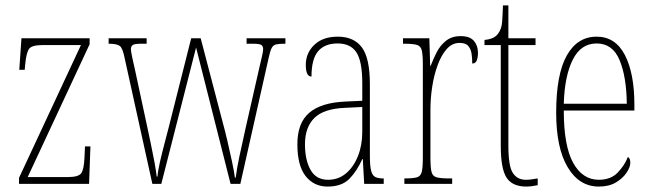

<svg xmlns="http://www.w3.org/2000/svg" viewBox="-20 -677 2399 707"><path d="M50 0V-22L278 -511H136Q97 -511 87 -497Q77 -483 73 -442L71 -420H51L59 -536H310V-514L82 -25H230Q269 -25 279 -39Q289 -53 291 -95L293 -138H313L308 0Z M439 -463Q432 -499 421.5 -507.5Q411 -516 381 -516H380V-536H520V-516H500Q475 -516 468.5 -511Q462 -506 462 -496Q462 -489 467 -465Q472 -441 476 -425L523 -206Q528 -182 535.5 -147Q543 -112 549 -79Q555 -46 557 -27H560Q561 -45 568.5 -78.5Q576 -112 585.5 -147.5Q595 -183 601 -207L684 -536H719L801 -223Q808 -198 817 -159.5Q826 -121 834 -83.5Q842 -46 845 -23H848Q852 -56 861.5 -101Q871 -146 885 -208L935 -428Q940 -451 944.5 -469Q949 -487 949 -496Q949 -506 943 -511Q937 -516 911 -516H888V-536H1031V-516H1028Q1008 -516 997 -513.5Q986 -511 980.5 -500.5Q975 -490 970 -467L865 0H829L702 -502L574 0H541Z M1186 10Q1136 10 1105.5 -28.5Q1075 -67 1075 -146Q1075 -224 1118.5 -261.5Q1162 -299 1251 -303L1314 -306V-371Q1314 -451 1292.5 -484Q1271 -517 1223 -517Q1176 -517 1151.5 -488.5Q1127 -460 1127 -395Q1106 -395 1106 -438Q1106 -482 1137.5 -512Q1169 -542 1224 -542Q1283 -542 1312.5 -502.5Q1342 -463 1342 -366V-103Q1342 -66 1346.5 -48.5Q1351 -31 1361.5 -25.5Q1372 -20 1391 -20H1393V0H1321L1316 -91H1314Q1295 -48 1267 -19Q1239 10 1186 10ZM1188 -15Q1226 -15 1254 -38.5Q1282 -62 1298 -102Q1314 -142 1314 -191V-283L1252 -280Q1172 -277 1137.5 -242.5Q1103 -208 1103 -146Q1103 -88 1123.5 -51.5Q1144 -15 1188 -15Z M1469 0V-20H1470Q1501 -20 1515 -24Q1529 -28 1533 -44Q1537 -60 1537 -96V-440Q1537 -476 1533 -492Q1529 -508 1514 -512Q1499 -516 1467 -516H1464V-536H1561L1564 -435H1566Q1575 -459 1588 -484.5Q1601 -510 1622.5 -527Q1644 -544 1676 -544Q1710 -544 1725 -526.5Q1740 -509 1740 -483Q1740 -466 1735.5 -454.5Q1731 -443 1719 -443Q1719 -462 1716.5 -479Q1714 -496 1704.5 -507.5Q1695 -519 1672 -519Q1645 -519 1625 -496.5Q1605 -474 1591.5 -437Q1578 -400 1571.5 -357.5Q1565 -315 1565 -274V-96Q1565 -60 1569 -44Q1573 -28 1588 -24Q1603 -20 1634 -20H1645V0Z M1918 10Q1867 10 1845.5 -22.5Q1824 -55 1824 -141V-511H1764V-530Q1800 -533 1814 -553Q1827 -570 1829 -596Q1831 -622 1832 -657H1852V-536H1952V-511H1852V-140Q1852 -65 1868.5 -40Q1885 -15 1916 -15Q1928 -15 1937.5 -16.5Q1947 -18 1960 -20V5Q1935 10 1918 10Z M2185 10Q2113 10 2070.5 -61Q2028 -132 2028 -262Q2028 -403 2067 -472.5Q2106 -542 2177 -542Q2246 -542 2281 -474.5Q2316 -407 2316 -291V-270H2056Q2056 -140 2090.5 -77.5Q2125 -15 2185 -15Q2229 -15 2254.5 -41.5Q2280 -68 2292 -99Q2296 -97 2298.5 -92Q2301 -87 2301 -77Q2301 -62 2287.5 -41.5Q2274 -21 2248.5 -5.5Q2223 10 2185 10ZM2288 -295Q2287 -394 2261.5 -455.5Q2236 -517 2177 -517Q2119 -517 2089 -457Q2059 -397 2056 -295Z"/></svg>

Font: Noto Serif Tamil ExtraCondensed Thin
Style: Italic
Weight: 100
Width: 2
Italic angle: -12°
Designer: Indian Type Foundry, Tom Grace, and the Monotype Design Team
Foundry: Monotype Imaging Inc.
Version: Version 2.003; ttfautohint (v1.8.4.7-5d5b)